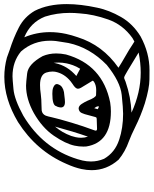

<svg xmlns="http://www.w3.org/2000/svg" viewBox="70 -814 725 906"><g transform="rotate(-90 433.0 -361.5)"><path d="M404.3 -418Q378.4 -418 378.4 -437.5Q378.4 -440.9 379.4 -445.3Q380.9 -453.1 384.8 -459.5Q388.7 -477.5 442.4 -477.5L451.7 -477.1Q469.7 -477.1 482.4 -467.8Q488.8 -462.9 488.8 -456.1Q488.8 -454.1 488.3 -452.1Q486.8 -446.3 481.9 -439Q468.3 -422.4 435.5 -420.9Q414.6 -418 404.3 -418ZM240.7 -309.6Q265.1 -379.4 288.1 -464.8Q259.8 -431.6 244.1 -388.7Q240.7 -377.9 238.3 -367.7Q235.4 -354.5 235.4 -341.8Q235.4 -325.2 240.7 -309.6ZM382.3 -257.3 383.8 -260.7V-262.2Q383.8 -267.6 378.4 -274.9L375 -279.8L370.1 -263.2ZM277.8 -266.6 324.2 -268.1Q330.1 -268.6 331.3 -270.3Q332.5 -272 333.3 -274.7Q334 -277.3 342.3 -308.1Q346.2 -325.2 352.3 -338.9Q358.4 -352.5 374.5 -353.5Q386.2 -352.5 395 -339.1Q403.8 -325.7 410.2 -311.5Q425.8 -271.5 437 -271.2Q448.2 -271 460 -270.5Q482.9 -270.5 498.5 -280.3Q503.9 -284.2 504.4 -286.1V-287.1Q504.4 -289.1 502.2 -291.5Q500 -293.9 471.7 -341.8Q466.8 -350.1 466.8 -356.4Q466.8 -357.9 467.3 -359.9Q469.2 -369.6 488.8 -381.8L501.5 -391.1Q537.6 -420.4 546.4 -461.4Q547.9 -469.2 547.9 -477.5Q547.9 -491.7 543 -506.8Q532.7 -535.6 484.4 -535.6Q463.9 -535.6 442.4 -532.2Q416 -528.8 390.6 -528.8Q377.4 -528.8 364.3 -527.8Q347.2 -525.4 339.8 -508.8Q335.4 -496.6 332 -479.5Q325.7 -450.7 306.2 -385.3Q290 -331.5 272 -283.2Q270.5 -279.3 269.5 -275.9Q269 -274.4 269 -272.9Q269 -266.6 277.8 -266.6ZM561 -346.2Q572.3 -364.7 577.9 -380.6Q583.5 -396.5 586.4 -410.2Q590.3 -429.7 590.3 -448.2Q590.3 -460 588.9 -471.2L587.4 -463.4Q575.2 -406.2 526.9 -364.3ZM359.4 -201.2Q212.9 -201.2 194.3 -317.4Q193.8 -324.2 193.8 -331.1Q193.8 -352.1 198.2 -372.6Q207.5 -415.5 245.1 -470.5Q282.7 -525.4 352.1 -564.9Q418.5 -601.6 481.4 -601.6Q495.1 -601.6 539.1 -596.4Q583 -591.3 620.6 -523.4Q633.3 -493.7 633.3 -459Q633.3 -437 628.4 -413.1Q580.1 -240.2 401.9 -204.6Q379.9 -201.2 359.4 -201.2ZM348.6 -143.6Q374.5 -143.6 437.3 -150.1Q500 -156.7 579.1 -220.7Q661.1 -300.3 682.6 -401.4Q685.5 -416.5 687.5 -432.1Q693.4 -461.4 693.4 -488.3Q693.4 -567.9 642.6 -625.5Q594.2 -665.5 525.4 -665.5Q513.7 -665.5 464.6 -660.9Q415.5 -656.2 339.8 -614.7Q184.6 -522 134.3 -358.4Q130.4 -346.2 127.9 -334.5Q123.5 -314.5 123.5 -295.4Q123.5 -263.2 136.2 -233.4Q166 -182.1 225.1 -162.6L230 -161.1L226.1 -162.1Q282.2 -143.6 348.6 -143.6ZM543 -60.5Q588.9 -60.5 637.7 -70.3Q599.6 -94.2 552.2 -122.1Q524.9 -138.7 519.5 -138.7Q515.1 -138.7 510.3 -136.2Q505.4 -133.8 499.5 -131.8Q427.2 -106.9 354 -104Q448.7 -60.5 543 -60.5ZM689.5 -90.3Q698.2 -94.7 706.1 -99.6Q769 -144.5 793.5 -213.9Q805.7 -248.5 813 -282.2Q820.3 -315.9 822.3 -348.1Q824.7 -372.1 824.7 -395.5Q824.7 -456.5 807.1 -512.2Q779.8 -581.1 709.5 -609.9Q733.9 -551.8 733.9 -488.8Q733.9 -451.7 725.6 -413.1Q719.7 -386.2 710 -358.4Q672.9 -240.2 565.9 -165.5Q579.6 -156.2 636.2 -123.5Q645.5 -118.7 675.3 -99.1ZM553.7 -19Q552.7 -19 511 -19.3Q469.2 -19.5 397.9 -41Q339.8 -59.6 286.1 -86.4Q247.6 -105.5 219.2 -116.2Q170.4 -133.3 132.3 -164.6Q82.5 -220.7 82.5 -292Q82.5 -315.4 87.9 -340.3Q95.2 -373.5 111.8 -410.2Q173.3 -553.2 309.6 -639.6Q418 -704.1 522.9 -704.1Q568.8 -704.1 613.8 -691.9Q631.8 -685.1 650.4 -678.7Q706.1 -661.1 755.9 -635.5Q805.7 -609.9 834.5 -560.5Q866.2 -498 866.2 -409.2Q866.2 -344.2 849.1 -265.1Q837.4 -209.5 805.4 -153.6Q773.4 -97.7 713.4 -61Q635.7 -19 553.7 -19Z"/></g></svg>

Font: Third Street
Style: Regular
Weight: 400
Designer: GGBotNet
Foundry: GGBotNet
Version: 0.90